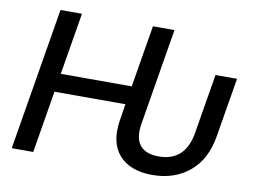

<svg xmlns="http://www.w3.org/2000/svg" viewBox="-79 -842 1274 966"><g transform="rotate(10 558.5 -358.5)"><path d="M753.6 9.9Q639.6 9.9 583.3 -54Q527 -117.9 546.2 -235.1L559.3 -317.1H196.7L144.2 0H34.4L155.2 -727.3H264.9L212.4 -411.2H574.9L627.5 -727.3H737.6L655.9 -235.1Q643.5 -161.2 672.9 -124.3Q702.4 -87.4 769.2 -87.4Q904.1 -87.4 929.3 -235.1L980.1 -540.5H1090.2L1039.1 -235.1Q1019.2 -116.8 942.6 -53.4Q866.1 9.9 753.6 9.9Z"/></g></svg>

Font: Karasuma Gothic
Style: Medium Italic
Weight: 500
Italic angle: 9.39998°
Designer: Rasmus Andersson / Ryoko Nishizuka
Foundry: Genbu
Version: Version 1.00